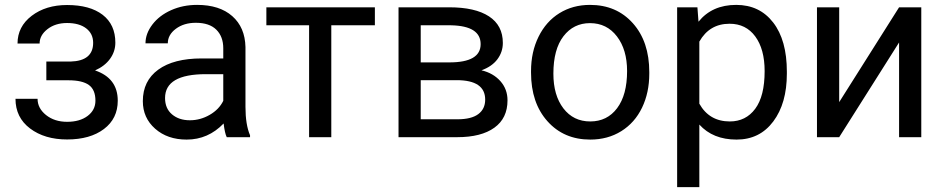

<svg xmlns="http://www.w3.org/2000/svg" viewBox="-20 -558 3844 781"><path d="M358.9 -383.8Q358.9 -420.9 330.6 -442.6Q302.2 -464.4 252.9 -464.4Q205.1 -464.4 173.1 -439.5Q141.1 -414.6 141.1 -380.9H51.3Q51.3 -449.7 108.9 -493.7Q166.5 -537.6 252.9 -537.6Q345.7 -537.6 397.5 -497.8Q449.2 -458 449.2 -384.3Q449.2 -348.6 427.7 -318.8Q406.2 -289.1 366.7 -271.5Q459 -240.2 459 -148.4Q459 -75.7 402.8 -33.2Q346.7 9.3 252.9 9.3Q161.6 9.3 102.3 -35.4Q43 -80.1 43 -156.2H132.8Q132.8 -117.7 167.2 -90.1Q201.7 -62.5 252.9 -62.5Q304.7 -62.5 336.4 -86.4Q368.2 -110.4 368.2 -148.4Q368.2 -192.9 341.6 -212.2Q314.9 -231.4 258.8 -231.4H168.5V-307.6H266.6Q358.9 -310.1 358.9 -383.8Z M902.3 0Q894.5 -15.6 889.6 -55.7Q826.7 9.8 739.3 9.8Q661.1 9.8 611.1 -34.4Q561 -78.6 561 -146.5Q561 -229 623.8 -274.7Q686.5 -320.3 800.3 -320.3H888.2V-361.8Q888.2 -409.2 859.9 -437.3Q831.5 -465.3 776.4 -465.3Q728 -465.3 695.3 -440.9Q662.6 -416.5 662.6 -381.8H571.8Q571.8 -421.4 599.9 -458.3Q627.9 -495.1 676 -516.6Q724.1 -538.1 781.7 -538.1Q873 -538.1 924.8 -492.4Q976.6 -446.8 978.5 -366.7V-123.5Q978.5 -50.8 997.1 -7.8V0ZM752.4 -68.8Q794.9 -68.8 833 -90.8Q871.1 -112.8 888.2 -147.9V-256.3H817.4Q651.4 -256.3 651.4 -159.2Q651.4 -116.7 679.7 -92.8Q708 -68.8 752.4 -68.8Z M1504.9 -455.1H1327.6V0H1237.3V-455.1H1063.5V-528.3H1504.9Z M1601.1 0V-528.3H1807.1Q1912.6 -528.3 1969 -491.5Q2025.4 -454.6 2025.4 -383.3Q2025.4 -346.7 2003.4 -317.1Q1981.4 -287.6 1938.5 -272Q1986.3 -260.7 2015.4 -228Q2044.4 -195.3 2044.4 -149.9Q2044.4 -77.1 1991 -38.6Q1937.5 0 1839.8 0ZM1691.4 -231.9V-72.8H1840.8Q1897.5 -72.8 1925.5 -93.8Q1953.6 -114.7 1953.6 -152.8Q1953.6 -231.9 1837.4 -231.9ZM1691.4 -304.2H1808.1Q1935.1 -304.2 1935.1 -378.4Q1935.1 -452.6 1814.9 -455.1H1691.4Z M2140.1 -269Q2140.1 -346.7 2170.7 -408.7Q2201.2 -470.7 2255.6 -504.4Q2310.1 -538.1 2379.9 -538.1Q2487.8 -538.1 2554.4 -463.4Q2621.1 -388.7 2621.1 -264.6V-258.3Q2621.1 -181.2 2591.6 -119.9Q2562 -58.6 2507.1 -24.4Q2452.1 9.8 2380.9 9.8Q2273.4 9.8 2206.8 -64.9Q2140.1 -139.6 2140.1 -262.7ZM2231 -258.3Q2231 -170.4 2271.7 -117.2Q2312.5 -64 2380.9 -64Q2449.7 -64 2490.2 -117.9Q2530.8 -171.9 2530.8 -269Q2530.8 -356 2489.5 -409.9Q2448.2 -463.9 2379.9 -463.9Q2313 -463.9 2272 -410.6Q2231 -357.4 2231 -258.3Z M3180.7 -258.3Q3180.7 -137.7 3125.5 -64Q3070.3 9.8 2976.1 9.8Q2879.9 9.8 2824.7 -51.3V203.1H2734.4V-528.3H2816.9L2821.3 -469.7Q2876.5 -538.1 2974.6 -538.1Q3069.8 -538.1 3125.2 -466.3Q3180.7 -394.5 3180.7 -266.6ZM3090.3 -268.6Q3090.3 -357.9 3052.2 -409.7Q3014.2 -461.4 2947.8 -461.4Q2865.7 -461.4 2824.7 -388.7V-136.2Q2865.2 -64 2948.7 -64Q3013.7 -64 3052 -115.5Q3090.3 -167 3090.3 -268.6Z M3637.2 -528.3H3727.5V0H3637.2V-385.3L3393.6 0H3303.2V-528.3H3393.6V-142.6Z"/></svg>

Font: Noboto
Style: Regular
Weight: 400
Designer: Google
Version: Version 2.001101; 2014